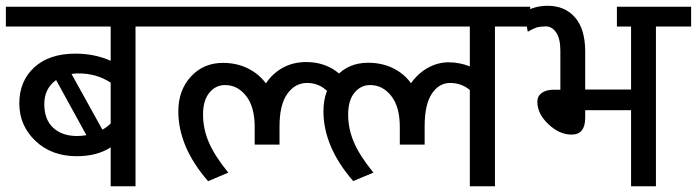

<svg xmlns="http://www.w3.org/2000/svg" viewBox="-35 -648 2424 668"><path d="M232.9 -174.8Q249 -174.8 265.6 -177.7L160.2 -369.6Q119.1 -339.8 119.1 -285.9Q119.1 -231.9 150.1 -203.4Q181.2 -174.8 232.9 -174.8ZM350.1 0V-135.3Q302.2 -104.5 231.9 -104.5Q144.5 -104.5 88.4 -157.7Q32.2 -210.9 32.2 -288.3Q32.2 -365.7 84.2 -413.6Q136.2 -461.4 227.5 -461.4Q293.9 -461.4 350.1 -436.5V-555.7H-14.6V-624.5H559.1V-555.7H436.5V0ZM350.1 -360.4Q301.3 -392.6 238.3 -392.6Q224.1 -392.6 213.9 -390.6L321.3 -196.8Q338.4 -206.5 350.1 -218.3Z M585.4 -260.7Q585.4 -334 629.2 -381.6Q672.9 -429.2 740.7 -429.2Q788.1 -429.2 826.7 -410.4Q865.2 -391.6 890.1 -357.9Q913.6 -393.1 949.5 -412.6Q985.4 -432.1 1029.8 -432.1Q1123.5 -432.1 1177.7 -355.5L1138.2 -292Q1114.7 -325.2 1089.8 -342.3Q1064.9 -359.4 1033.2 -359.4Q991.7 -359.4 964.6 -321.5Q937.5 -283.7 937.5 -208.5V-145H851.1V-206.5Q851.1 -276.4 821.3 -314.2Q791.5 -352.1 748 -352.1Q715.3 -352.1 693.4 -325.4Q671.4 -298.8 671.4 -249.3Q671.4 -199.7 691.7 -152.6Q711.9 -105.5 759.3 -47.4L689 -17.6Q585.4 -136.7 585.4 -260.7ZM1094.2 -555.7H529.8V-624.5H1094.2Z M1599.6 0V-335Q1569.8 -359.4 1531 -359.4Q1492.2 -359.4 1467.3 -321.8Q1442.4 -284.2 1442.4 -208.5V-145H1356V-206.5Q1356 -276.4 1326.2 -314.2Q1296.4 -352.1 1252.9 -352.1Q1220.2 -352.1 1198.2 -325.4Q1176.3 -298.8 1176.3 -249.3Q1176.3 -199.7 1196.5 -152.6Q1216.8 -105.5 1264.2 -47.4L1193.8 -18.1Q1090.3 -137.2 1090.3 -261.2Q1090.3 -334.5 1134 -382.1Q1177.7 -429.7 1245.6 -429.7Q1293.5 -429.7 1331.8 -411.1Q1370.1 -392.6 1395 -358.4Q1418.9 -392.6 1453.4 -411.9Q1487.8 -431.2 1525.9 -431.2Q1564 -431.2 1599.6 -417V-555.7H1035.2V-624.5H1809.6V-555.7H1687V0Z M2160.6 0V-264.6H2001V-238.3Q2001 -179.7 1953.6 -179.7Q1911.1 -179.7 1872.8 -216.1Q1834.5 -252.4 1834.5 -293.9Q1834.5 -313.5 1849.9 -324.7Q1865.2 -335.9 1892.6 -335.9H1914.6V-471.2Q1914.6 -514.2 1899.7 -535.4Q1884.8 -556.6 1863.5 -556.2Q1842.3 -555.7 1831.5 -552.2Q1820.8 -548.8 1801.3 -537.6L1788.1 -605Q1823.7 -627.9 1870.6 -627.9Q1930.2 -627.9 1965.6 -587.4Q2001 -546.9 2001 -468.3V-336.4H2160.6V-555.7H2111.3V-624.5H2369.6V-555.7H2247.1V0Z"/></svg>

Font: Yantramanav
Style: Regular
Weight: 400
Version: Version 1.001;PS 1.0;hotconv 1.0.72;makeotf.lib2.5.5900; ttf